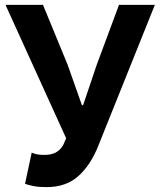

<svg xmlns="http://www.w3.org/2000/svg" viewBox="-20 -761 661 795"><path d="M172.3 13.8Q141.9 13.8 120.9 9.8Q99.9 5.9 83.6 0.1L111.2 -128.9Q120.7 -124.9 131.9 -122.3Q143.1 -119.6 164.2 -119.6Q191.8 -119.6 210.9 -129.6Q229.9 -139.7 241.9 -160.9L253.9 -188.5L2.8 -740.8H158L259.7 -493.7L319.2 -325.4H324L380.9 -493.7L472.7 -740.8H621.2L387.8 -159.3Q356.4 -79.1 305.4 -32.7Q254.3 13.8 172.3 13.8Z"/></svg>

Font: Noto Sans JP
Style: Regular
Weight: 100
Designer: Ryoko NISHIZUKA 西塚涼子 (kana, bopomofo & ideographs); Paul D. Hunt (Latin, Greek & Cyrillic); Sandoll Communications 산돌커뮤니
Foundry: Adobe
Version: Version 2.004;hotconv 1.0.118;makeotfexe 2.5.65603